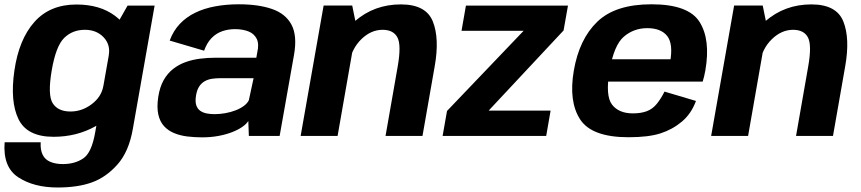

<svg xmlns="http://www.w3.org/2000/svg" viewBox="-40 -618 3917 873"><path d="M221.5 234.5Q314 234.5 378.2 211.2Q442.5 188 494.2 129.8Q546 71.5 564 -32L663 -592.5H540L474 -476L392.5 -14.5Q376.5 77 338.2 102.5Q300 128 245.5 128Q213 128 189 118Q165 108 154 85.8Q143 63.5 145 29H-19Q-27.5 142 43.2 188.2Q114 234.5 221.5 234.5ZM203.5 4Q309.5 4 395.2 -44.5Q481 -93 491.5 -154L430 -227.5Q421.5 -178 377.2 -144.5Q333 -111 280.5 -111Q224 -111 200 -148Q176 -185 195 -297Q214 -408.5 251.8 -445.5Q289.5 -482.5 346 -482.5Q398.5 -482.5 430.8 -448.8Q463 -415 454.5 -366.5L541 -435Q551.5 -495 482.8 -546.2Q414 -597.5 307.5 -597.5Q187 -597.5 116.5 -518.2Q46 -439 25.5 -297.5Q5 -157 44 -76.5Q83 4 203.5 4Z M879 6.5Q919 6.5 953.5 0Q988 -6.5 1015.5 -17.2Q1043 -28 1062 -41.2Q1081 -54.5 1089 -68L1091.5 0H1231.5L1297 -369.5Q1312 -455.5 1285.5 -505.5Q1259 -555.5 1197.2 -577Q1135.5 -598.5 1046 -598.5Q989 -598.5 938.8 -589.2Q888.5 -580 847.8 -560.2Q807 -540.5 777.5 -509.2Q748 -478 731.5 -433.5L888 -387.5Q901 -423.5 922 -445Q943 -466.5 970.2 -476Q997.5 -485.5 1028.5 -485.5Q1062.5 -485.5 1088.8 -475.5Q1115 -465.5 1127 -442Q1139 -418.5 1129.5 -378.5L1125.5 -355.5H938.5Q904.5 -355.5 870.2 -351.2Q836 -347 804.8 -336Q773.5 -325 747.8 -305Q722 -285 704.2 -253.8Q686.5 -222.5 679.5 -177Q672.5 -130 679.8 -97.5Q687 -65 705.8 -44.5Q724.5 -24 751.8 -12.8Q779 -1.5 811.8 2.5Q844.5 6.5 879 6.5ZM935.5 -99Q917 -99 900 -102.2Q883 -105.5 870.5 -114.2Q858 -123 852.5 -139.2Q847 -155.5 851 -182Q855 -208 865.2 -224Q875.5 -240 890.5 -248.5Q905.5 -257 923.8 -259.8Q942 -262.5 962 -262.5H1113L1091.5 -162.5Q1085 -148.5 1069.2 -136.8Q1053.5 -125 1031.8 -116.5Q1010 -108 985 -103.5Q960 -99 935.5 -99Z M1327 0H1495L1581.5 -494L1561.5 -593H1431.5ZM1713 0H1881L1936.5 -316.5Q1959 -443 1928 -520.5Q1897 -598 1782.5 -598Q1662 -598 1573.8 -521.8Q1485.5 -445.5 1471.5 -367L1547 -329Q1559 -397 1603 -439.8Q1647 -482.5 1699.5 -482.5Q1749 -482.5 1767.2 -447.5Q1785.5 -412.5 1768 -314Z M1972.5 0H2443.5L2463.5 -115H2173L2171.5 -104L2522.5 -479.5L2542.5 -592.5H2078.5L2058.5 -478H2349L2350 -487.5L1992.5 -113.5Z M2818 6 2837.5 -102.5Q2773.5 -102.5 2742.8 -142.5Q2712 -182.5 2731.5 -296.5Q2751.5 -413 2796.8 -451.5Q2842 -490 2903 -490Q2965 -490 2993.5 -454.5Q3022 -419 3006.5 -333.5L3015 -348.5H2725.5L2708 -247H3155Q3162 -269 3167 -297Q3191.5 -437.5 3141 -518Q3090.5 -598.5 2922 -598.5Q2758 -598.5 2675.8 -519.2Q2593.5 -440 2569 -296.5Q2545 -156.5 2597.8 -75.2Q2650.5 6 2818 6ZM2837.5 -102.5 2818 6Q2907.5 6 2962 -11.2Q3016.5 -28.5 3059.8 -64.5Q3103 -100.5 3124.5 -159L2981.5 -201.5Q2965.5 -169.5 2946.5 -146Q2927.5 -122.5 2901.2 -112.5Q2875 -102.5 2837.5 -102.5Z M3193.5 0H3361.5L3448 -494L3428 -593H3298ZM3579.5 0H3747.5L3803 -316.5Q3825.5 -443 3794.5 -520.5Q3763.5 -598 3649 -598Q3528.5 -598 3440.2 -521.8Q3352 -445.5 3338 -367L3413.5 -329Q3425.5 -397 3469.5 -439.8Q3513.5 -482.5 3566 -482.5Q3615.5 -482.5 3633.8 -447.5Q3652 -412.5 3634.5 -314Z"/></svg>

Font: Anybody UltraCondensed Thin
Style: Bold Italic
Weight: 700
Italic angle: -10°
Version: Version 1.111